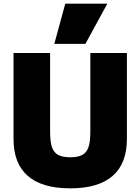

<svg xmlns="http://www.w3.org/2000/svg" viewBox="-20 -1020 768 1050"><path d="M54 -260V-730H254V-300Q254 -245 264 -215.5Q274 -186 297.5 -173Q321 -160 364 -160Q407 -160 430.5 -173Q454 -186 464 -215.5Q474 -245 474 -300V-730H674V-260Q674 -126 596 -58Q518 10 364 10Q210 10 132 -58Q54 -126 54 -260ZM277 -780 337 -1000H567L447 -780Z"/></svg>

Font: Enso Black
Style: Regular
Weight: 900
Designer: Coji Morishita
Foundry: UNDERFOREST DESIGN
Version: Version 1.000